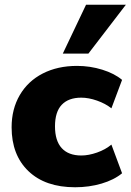

<svg xmlns="http://www.w3.org/2000/svg" viewBox="-20 -782 551 810"><path d="M29 -245Q29 -322 63.5 -381Q98 -440 160.5 -472Q223 -504 305 -504Q360 -504 411.5 -488Q463 -472 495 -445L450 -325Q425 -345 389.5 -357.5Q354 -370 323 -370Q269 -370 240.5 -340Q212 -310 212 -249Q212 -188 240.5 -157Q269 -126 323 -126Q354 -126 389.5 -138.5Q425 -151 450 -172L495 -51Q461 -23 408.5 -7.5Q356 8 297 8Q171 8 100 -60Q29 -128 29 -245ZM353 -556H245L343 -762H511Z"/></svg>

Font: wassup Sans
Style: Black
Weight: 900
Version: Version 2.001